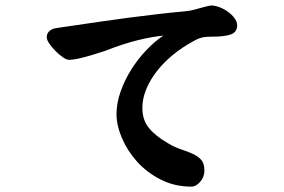

<svg xmlns="http://www.w3.org/2000/svg" viewBox="-20 -613 1040 704"><path d="M849.6 -520.5Q849.6 -495.1 826.7 -486.8Q803.7 -478.5 757.8 -478.5Q744.1 -478.5 733.4 -477.5Q722.7 -476.6 712.9 -473.1Q703.1 -469.7 692.4 -463.9Q681.6 -458 667 -449.2Q629.9 -426.8 599.6 -399.4Q569.3 -372.1 547.9 -342.3Q526.4 -312.5 514.2 -280.8Q502 -249 502 -216.8Q502 -173.8 525.4 -144.5Q548.8 -115.2 595.7 -87.9Q620.1 -73.2 644 -65.4Q668 -57.6 687 -48.8Q706.1 -40 717.8 -26.9Q729.5 -13.7 729.5 12.7Q729.5 35.2 714.4 53.2Q699.2 71.3 681.6 71.3Q620.1 71.3 569.3 45.4Q518.6 19.5 482.9 -20Q447.3 -59.6 427.2 -106.4Q407.2 -153.3 407.2 -194.3Q407.2 -235.4 422.4 -277.8Q437.5 -320.3 461.9 -358.9Q486.3 -397.5 517.1 -429.7Q547.9 -461.9 579.1 -482.4Q537.1 -478.5 483.9 -465.3Q430.7 -452.1 366.2 -426.8L323.2 -413.1Q259.8 -393.6 233.4 -393.6Q224.6 -393.6 210.9 -402.8Q197.3 -412.1 184.1 -425.3Q170.9 -438.5 161.1 -452.6Q151.4 -466.8 151.4 -476.6Q151.4 -500 179.7 -508.8Q178.7 -508.8 201.2 -512.2Q223.6 -515.6 261.2 -521Q298.8 -526.4 348.1 -533.7Q397.5 -541 450.2 -547.9Q502.9 -554.7 556.6 -561Q610.4 -567.4 656.2 -571.3L677.7 -574.2Q683.6 -575.2 694.8 -578.1Q706.1 -581.1 717.8 -584.5Q729.5 -587.9 740.2 -590.3Q751 -592.8 754.9 -592.8Q768.6 -592.8 785.2 -586.4Q801.8 -580.1 815.9 -569.8Q830.1 -559.6 839.8 -546.4Q849.6 -533.2 849.6 -520.5Z"/></svg>

Font: JasonHandwriting1
Style: Regular
Weight: 400
Version: Version 1.48.20